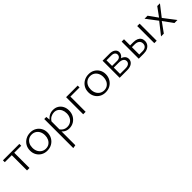

<svg xmlns="http://www.w3.org/2000/svg" viewBox="285 -1706 3280 3280"><g transform="rotate(-45 1925.0 -65.5)"><path d="M193 0V-413H252V0ZM24 -368V-413H421V-368Z M677 8Q617 8 569.5 -19.5Q522 -47 495 -94.5Q468 -142 468 -202Q468 -266 497 -315Q526 -364 576.5 -392Q627 -420 691 -420Q751 -420 797.5 -393Q844 -366 871.5 -319.5Q899 -273 899 -212Q899 -149 870 -99Q841 -49 791.5 -20.5Q742 8 677 8ZM685 -34Q732 -34 766 -57.5Q800 -81 818 -120Q836 -159 836 -206Q836 -258 816 -297Q796 -336 761.5 -357Q727 -378 683 -378Q637 -378 602.5 -355.5Q568 -333 549.5 -295Q531 -257 531 -208Q531 -156 551 -117Q571 -78 606 -56Q641 -34 685 -34Z M1214 5Q1161 5 1120.5 -20.5Q1080 -46 1058 -95L1074 -116Q1096 -78 1130 -58Q1164 -38 1206 -38Q1253 -38 1288 -60Q1323 -82 1343 -121Q1363 -160 1363 -211Q1363 -258 1346 -295.5Q1329 -333 1297 -355Q1265 -377 1222 -377Q1183 -377 1144 -357Q1105 -337 1076 -289L1053 -302Q1087 -360 1132 -389Q1177 -418 1236 -418Q1294 -418 1336.5 -391.5Q1379 -365 1402.5 -319.5Q1426 -274 1426 -216Q1426 -153 1398 -103Q1370 -53 1322 -24Q1274 5 1214 5ZM1022 289V-413H1072L1081 -324V279Z M1550 0V-413H1609V0ZM1581 -368V-413H1830V-368Z M2086 8Q2026 8 1978.5 -19.5Q1931 -47 1904 -94.5Q1877 -142 1877 -202Q1877 -266 1906 -315Q1935 -364 1985.5 -392Q2036 -420 2100 -420Q2160 -420 2206.5 -393Q2253 -366 2280.5 -319.5Q2308 -273 2308 -212Q2308 -149 2279 -99Q2250 -49 2200.5 -20.5Q2151 8 2086 8ZM2094 -34Q2141 -34 2175 -57.5Q2209 -81 2227 -120Q2245 -159 2245 -206Q2245 -258 2225 -297Q2205 -336 2170.5 -357Q2136 -378 2092 -378Q2046 -378 2011.5 -355.5Q1977 -333 1958.5 -295Q1940 -257 1940 -208Q1940 -156 1960 -117Q1980 -78 2015 -56Q2050 -34 2094 -34Z M2431 0V-413H2603Q2664 -413 2701 -385.5Q2738 -358 2738 -313Q2738 -281 2720 -254.5Q2702 -228 2671 -213Q2640 -198 2598 -198L2607 -231Q2682 -231 2727 -200Q2772 -169 2772 -116Q2772 -64 2730 -32Q2688 0 2613 0ZM2483 -42H2615Q2665 -42 2692 -62Q2719 -82 2719 -116Q2719 -153 2688 -173.5Q2657 -194 2596 -194H2467V-235H2604Q2643 -235 2665.5 -254Q2688 -273 2688 -305Q2688 -333 2665.5 -351.5Q2643 -370 2597 -370H2483Z M2892 0V-413H2949V-44H3028Q3076 -44 3102.5 -67Q3129 -90 3129 -130Q3129 -174 3099 -198Q3069 -222 3015 -222H2933V-265H3025Q3075 -265 3110 -250.5Q3145 -236 3164 -207.5Q3183 -179 3183 -140Q3183 -98 3162 -66.5Q3141 -35 3103 -17.5Q3065 0 3013 0ZM3268 0V-413H3326V0Z M3431 0 3598 -212 3445 -413H3518L3634 -251L3752 -413H3817L3663 -215L3827 0H3754L3626 -177L3498 0Z"/></g></svg>

Font: Ysabeau Office Light
Style: Regular
Weight: 300
Designer: Christian Thalmann (Catharsis Fonts)
Version: Version 2.001;gftools[0.9.30]; featfreeze: tnum,lnum,ss02